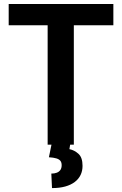

<svg xmlns="http://www.w3.org/2000/svg" viewBox="-20 -731 616 970"><path d="M353 -710.9V0H220.7V-710.9ZM552.7 -710.9V-603.5H23.9V-710.9ZM241.2 -5.9H335.4L330.6 22.5Q355.5 27.3 376.2 45.9Q397 64.5 397 106.9Q397 132.3 387.2 152.8Q377.4 173.3 357.9 188.2Q338.4 203.1 309.6 211.2Q280.8 219.2 242.7 219.2L239.3 146Q254.9 146 266.6 141.6Q278.3 137.2 284.9 127.9Q291.5 118.7 291.5 103.5Q291.5 89.4 284.9 81.3Q278.3 73.2 264.2 69.1Q250 64.9 227.1 63.5Z"/></svg>

Font: Roboto SemiCondensed SemiBold
Style: Regular
Weight: 600
Width: 4
Designer: Christian Robertson
Foundry: Google
Version: Version 3.009; 2024